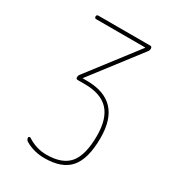

<svg xmlns="http://www.w3.org/2000/svg" viewBox="-179 -833 858 945"><g transform="rotate(30 250.0 -360.0)"><path d="M99.6 -710Q89.8 -710 89.8 -720.2Q89.8 -730.5 99.6 -730.5H394.5Q404.3 -730.5 404.8 -720.2Q405.3 -710 399.4 -702.1L188.5 -427.7V-426.8L186.5 -425.8Q186.5 -424.8 188.5 -424.8H210Q410.2 -424.8 410.2 -214.8Q410.2 -96.7 365.2 -43.5Q320.3 9.8 219.7 9.8Q160.2 9.8 111.3 -18.6Q100.6 -24.4 99.6 -38.1Q99.6 -42 104 -43.5Q108.4 -44.9 111.3 -43Q162.1 -9.8 219.7 -9.8Q310.5 -9.8 350.1 -58.1Q389.6 -106.4 389.6 -214.8Q389.6 -311.5 345.7 -358.4Q301.8 -405.3 210 -405.3H169.9Q160.2 -405.3 160.2 -415Q160.2 -425.8 166 -432.6L377 -707Q377 -708 377.4 -708Q377.9 -708 377.9 -709Q377.9 -710 377 -710Z"/></g></svg>

Font: Rounded-X Mgen+ 1m thin
Style: Regular
Weight: 100
Designer: [Source Han Sans]
Ryoko NISHIZUKA  (kana & ideographs); Paul D. Hunt (Latin, Greek & Cyrillic); Wenlong ZHANG  (bopomofo
Version: Version 1.059.20150602